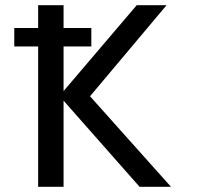

<svg xmlns="http://www.w3.org/2000/svg" viewBox="-20 -720 773 740"><path d="M35 -541H127V0H225V-332L518 0H639L327 -349L622 -700H507L225 -369V-541H332V-612H225V-700H127V-612H35Z"/></svg>

Font: Chess Sans Medium
Style: Regular
Weight: 500
Designer: Wolf Bōese
Foundry: Wolf Bōese
Version: Version 7.223;Glyphs 3.3 (3306)